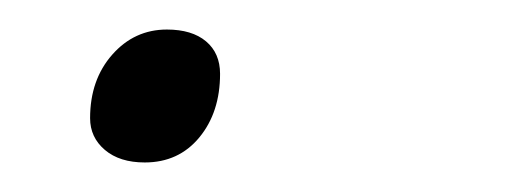

<svg xmlns="http://www.w3.org/2000/svg" viewBox="-20 -96 353 130"><path d="M78 14Q61 14 51 5.5Q41 -3 41 -16Q41 -42 56 -59Q71 -76 93 -76Q110 -76 119.5 -68Q129 -60 129 -46Q129 -20 115 -3Q101 14 78 14Z"/></svg>

Font: Playwrite CU Thin
Style: Regular
Weight: 250
Designer: Veronika Burian, José Scaglione
Foundry: TypeTogether
Version: Version 1.002